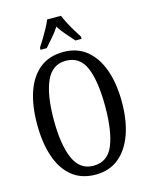

<svg xmlns="http://www.w3.org/2000/svg" viewBox="-136 -1017 869 1112"><g transform="rotate(-15 298.5 -460.5)"><path d="M298 10Q213 10 156.5 -36Q100 -82 72 -165Q44 -248 44 -359Q44 -470 72 -552Q100 -634 156.5 -679.5Q213 -725 299 -725Q380 -725 436.5 -679.5Q493 -634 522.5 -551.5Q552 -469 552 -358Q552 -247 522.5 -164.5Q493 -82 436.5 -36Q380 10 298 10ZM298 -43Q384 -43 418 -126.5Q452 -210 452 -358Q452 -507 418 -589.5Q384 -672 299 -672Q217 -672 180.5 -589.5Q144 -507 144 -358Q144 -210 180.5 -126.5Q217 -43 298 -43ZM175 -784Q188 -803 203.5 -829Q219 -855 234 -882Q249 -909 257 -931H340Q349 -909 363 -882Q377 -855 393 -829Q409 -803 421 -784V-771H384Q363 -796 339.5 -822Q316 -848 298 -877Q280 -848 256.5 -822Q233 -796 212 -771H175Z"/></g></svg>

Font: Noto Serif Ethiopic ExtraCondensed
Style: Regular
Weight: 400
Width: 2
Designer: Monotype Design Team
Foundry: Monotype Imaging Inc.
Version: Version 2.102; ttfautohint (v1.8.4.7-5d5b)